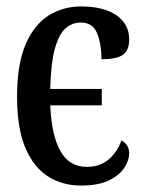

<svg xmlns="http://www.w3.org/2000/svg" viewBox="-20 -566 445 596"><path d="M231 10Q174 10 129.5 -18Q85 -46 59 -106.5Q33 -167 33 -266Q33 -368 60 -429.5Q87 -491 132 -518.5Q177 -546 231 -546Q302 -546 341.5 -518.5Q381 -491 381 -444Q381 -409 361 -395.5Q341 -382 295 -382Q295 -429 281.5 -462.5Q268 -496 231 -496Q204 -496 183.5 -478Q163 -460 150.5 -415.5Q138 -371 136 -290H296V-239H136Q140 -146 167.5 -97Q195 -48 250 -48Q289 -48 316 -70Q343 -92 357 -130Q381 -117 381 -90Q381 -69 366 -45.5Q351 -22 318 -6Q285 10 231 10Z"/></svg>

Font: Noto Serif ExtraCondensed Medium
Style: Regular
Weight: 500
Width: 2
Designer: Monotype Design Team
Foundry: Monotype Imaging Inc.
Version: Version 2.015